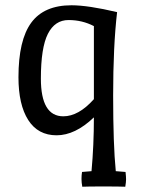

<svg xmlns="http://www.w3.org/2000/svg" viewBox="-20 -498 538 728"><path d="M424 -452Q409 -323 409 -136Q409 51 419 151L456 154Q458 172 458 182Q458 192 455 210Q432 209 372 209Q312 209 292 210Q289 194 289 180.5Q289 167 291 154L327 151Q336 53 336 -53Q265 15 194.5 15Q124 15 87 -43Q50 -101 50 -205Q50 -346 98.5 -412Q147 -478 251 -478Q314 -478 424 -452ZM135 -200Q135 -57 220 -57Q278 -57 336 -122V-399Q292 -422 240 -422Q188 -422 161.5 -369.5Q135 -317 135 -200Z"/></svg>

Font: Port Lligat Slab
Style: Regular
Weight: 400
Designer: Dario Muhafara, Eduardo Rodriguez Tunni
Foundry: Tipo
Version: Version 1.002